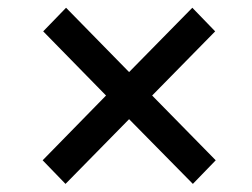

<svg xmlns="http://www.w3.org/2000/svg" viewBox="-20 -568 640 488"><path d="M88.4 -160.6 249.5 -325.2 89.8 -488.3 147.9 -548.3 308.1 -384.8 468.8 -548.3 526.9 -488.3 366.7 -325.2 528.3 -160.6 470.2 -100.6 308.1 -265.1 146.5 -100.6Z"/></svg>

Font: RobotoMono-Regular
Style: Regular
Weight: 400
Designer: Google
Version: Version 2.000985; 2015; ttfautohint (v1.3)